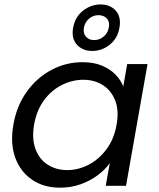

<svg xmlns="http://www.w3.org/2000/svg" viewBox="-20 -837 716 865"><path d="M40.4 -276Q55.4 -361.3 101 -424.4Q146.6 -487.6 212.1 -522.2Q277.6 -556.8 350.9 -556.8Q402.3 -556.8 439.1 -541.4Q475.9 -525.9 500 -501.3Q524.1 -476.6 535.4 -447.5L553.1 -548.3H644.6L547.8 0H456.3L474.7 -102.3Q453.5 -72.4 419.9 -47.4Q386.3 -22.4 343.4 -6.9Q300.5 8.5 249.8 8.5Q177.4 8.5 124.6 -27.3Q71.9 -63 48.6 -126.9Q25.4 -190.8 40.4 -276ZM505.1 -274.5Q516.8 -338.2 499.1 -383.8Q481.4 -429.5 443.3 -453.6Q405.3 -477.6 355.4 -477.6Q305.6 -477.6 258.8 -454.2Q212 -430.7 178.7 -386Q145.4 -341.2 133.6 -276Q122.6 -211.9 139.9 -165.5Q157.1 -119.1 195.2 -94.9Q233.2 -70.7 283 -70.7Q332.9 -70.7 379.4 -94.9Q425.9 -119.1 460 -165Q494.1 -210.9 505.1 -274.5ZM309.4 -711.8Q318.1 -760.6 353.9 -788.8Q389.7 -816.9 432.8 -816.9Q476.6 -816.9 501.7 -788.8Q526.8 -760.6 518.1 -711.8Q509.6 -663.8 474.4 -635.6Q439.3 -607.4 395.5 -607.4Q352.4 -607.4 326.6 -635.6Q300.9 -663.8 309.4 -711.8ZM470.1 -712.6Q475.4 -738.2 461.4 -753.5Q447.4 -768.7 423.5 -768.7Q400.3 -768.7 381.8 -753.5Q363.3 -738.2 358.1 -712.6Q353.6 -687.6 367.1 -672Q380.6 -656.4 403.8 -656.4Q427.7 -656.4 446.7 -672Q465.6 -687.6 470.1 -712.6Z"/></svg>

Font: Poppins Variable
Style: Italic
Weight: 100
Italic angle: -10°
Designer: Jonny Pinhorn
Foundry: Indian Type Foundry
Version: Version 6.000